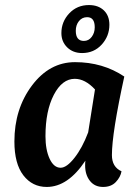

<svg xmlns="http://www.w3.org/2000/svg" viewBox="-20 -730 556 760"><path d="M325 -662Q305 -662 292.5 -646.5Q280 -631 280 -608Q280 -568 312 -568Q331 -568 343 -584Q355 -600 355 -622Q355 -662 325 -662ZM305 -520Q269 -520 246 -542.5Q223 -565 223 -599Q223 -644 254 -677Q285 -710 332 -710Q369 -710 391 -689Q413 -668 413 -632Q413 -587 382.5 -553.5Q352 -520 305 -520ZM318 -94Q249 10 165 10Q108 10 72.5 -36Q37 -82 37 -170Q37 -299 106.5 -391.5Q176 -484 277 -484Q387 -484 472 -427Q423 -203 423 -116Q423 -69 461 -52Q457 -29 438.5 -9.5Q420 10 388 10Q355 10 336 -14Q317 -38 317 -75Q317 -88 318 -94ZM329 -206 356 -376Q317 -418 276 -418Q226 -418 193 -354.5Q160 -291 160 -191Q160 -137 176.5 -101.5Q193 -66 220 -66Q244 -66 275 -105.5Q306 -145 329 -206Z"/></svg>

Font: Overlock
Style: Bold Italic
Weight: 700
Version: Version 1.001